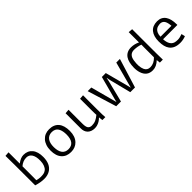

<svg xmlns="http://www.w3.org/2000/svg" viewBox="284 -2152 3515 3515"><g transform="rotate(-45 2041.5 -394.0)"><path d="M98.1 -24.9Q98.1 -685.1 94.7 -791L180.2 -797.9V-505.9Q264.2 -571.8 339.8 -571.8Q448.7 -571.8 510.3 -497.6Q573.2 -421.4 571.3 -283.7Q569.3 -107.9 460.4 -33.7Q395 9.8 301.8 9.8Q208.5 9.8 98.1 -24.9ZM180.2 -195.3 179.7 -121.1Q179.2 -99.1 179.2 -76.7Q235.4 -61 281.5 -61Q327.6 -61 358.6 -68.1Q389.6 -75.2 418 -97.7Q446.3 -120.1 464.8 -167Q483.4 -213.9 484.1 -274.7Q484.9 -335.4 475.6 -375.7Q466.3 -416 448.2 -443.8Q410.6 -500.5 341.8 -500.5Q253.9 -500.5 180.2 -436.5Z M746.6 -275.4Q746.6 -345.7 765.9 -401.6Q785.2 -457.5 819.8 -495.1Q889.6 -571.8 1003.4 -571.8Q1125.5 -571.8 1189.5 -496.1Q1252 -421.9 1252 -280.3Q1252 -140.6 1176.8 -62Q1107.9 9.8 996.6 9.8Q879.9 9.8 814 -63.5Q746.6 -137.2 746.6 -275.4ZM997.6 -61Q1162.6 -61 1162.6 -280.3Q1159.7 -444.3 1072.8 -485.8Q1042 -500.5 1000.7 -500.5Q959.5 -500.5 928.2 -485.6Q897 -470.7 875.5 -442.4Q832 -383.3 833.3 -277.8Q834.5 -172.4 875.7 -116.7Q917 -61 997.6 -61Z M1882.8 -472.2V-228Q1882.8 -30.3 1889.2 0H1813L1803.2 -79.1Q1744.1 -17.1 1666 2.9Q1638.7 9.8 1602.3 9.3Q1565.9 8.8 1531.2 -3.9Q1496.6 -16.6 1472.7 -40.5Q1422.9 -90.3 1424.8 -179.7V-564.9L1507.8 -571.8V-209Q1507.8 -131.8 1530.3 -98.6Q1553.7 -64.5 1608.4 -64Q1663.1 -63.5 1709 -84.2Q1754.9 -105 1803.2 -145.5L1801.3 -181.2Q1799.8 -204.6 1799.8 -247.6V-564.9L1883.3 -571.8Q1882.8 -518.6 1882.8 -472.2Z M2170.9 0 1997.1 -564.9H2090.8L2229 -50.8L2247.1 -125.5L2363.8 -564.9H2465.3L2581.5 -125.5L2599.6 -50.8L2737.3 -564.9H2831.1L2657.2 0H2535.2L2429.7 -417L2414.6 -493.7L2398.4 -417L2293.5 0Z M3293 -73.2Q3207 9.8 3112.8 9.8Q2965.3 11.7 2917 -136.2Q2897 -198.7 2898.4 -270.3Q2899.9 -341.8 2912.6 -395.3Q2925.3 -448.7 2952.1 -488.3Q3010.3 -571.8 3126 -571.8Q3214.4 -570.3 3292 -531.2V-797.9L3374.5 -791V-533.2Q3374.5 -52.7 3377.9 0H3301.3ZM3294.4 -471.2Q3224.6 -498.5 3131.3 -500.5Q3013.7 -500.5 2992.7 -364.7Q2970.2 -218.3 3008.8 -131.8Q3039.6 -62.5 3119.1 -62.5Q3215.3 -62.5 3293 -145.5V-385.7Q3293 -406.2 3293.5 -427Q3293.9 -447.8 3294.4 -471.2Z M3966.8 -17.1Q3895 9.8 3823.2 9.8Q3676.8 9.8 3611.8 -79.1Q3558.6 -150.9 3558.6 -286.6Q3558.6 -422.4 3619.4 -496.6Q3680.2 -570.8 3798.3 -571.8Q3908.7 -571.8 3964.4 -489.3Q4015.1 -414.6 4015.1 -278.3V-260.7H3644.5Q3652.8 -105 3751 -72.3Q3781.2 -62.5 3830.3 -62.5Q3879.4 -62.5 3950.7 -89.4ZM3927.2 -326.7Q3921.4 -411.1 3897 -452.6Q3854.5 -522.5 3749.5 -494.1Q3691.4 -479 3662.6 -418Q3645.5 -381.8 3644.5 -326.7Z"/></g></svg>

Font: Duru Sans
Style: Regular
Weight: 400
Designer: Onur Yazõcõgil
Foundry: Onur Yazõcõgil
Version: Version 1.002